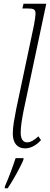

<svg xmlns="http://www.w3.org/2000/svg" viewBox="-20 -780 266 1021"><path d="M113 9C146 9 176 -10 198 -35L184 -55C165 -37 144 -23 124 -23C104 -23 90 -39 90 -74C90 -110 98 -153 106 -194L226 -760H105L99 -735H123C160 -735 169 -731 169 -706C169 -697 165 -670 161 -648L66 -199C57 -151 48 -108 48 -70C48 -17 74 9 113 9ZM6 211 5 221H21C46 185 92 103 105 68V61H63C48 107 25 169 6 211Z"/></svg>

Font: Noto Serif Condensed ExtraLight
Style: Italic
Weight: 200
Width: 3
Italic angle: -12°
Designer: Monotype Design Team
Foundry: Monotype Imaging Inc.
Version: Version 2.013